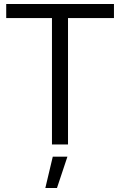

<svg xmlns="http://www.w3.org/2000/svg" viewBox="-20 -720 598 957"><path d="M11 -700H548V-630H319V0H239V-630H11ZM243 61H316L264 217H206Z"/></svg>

Font: Alexandria Light
Style: Regular
Weight: 300
Designer: Mohamed Gaber
Foundry: Kief Type Foundry
Version: Version 5.100